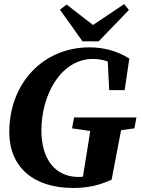

<svg xmlns="http://www.w3.org/2000/svg" viewBox="-20 -909 700 946"><path d="M25.7 -258.4C25.7 -84.7 146.1 17.1 339.7 17.1C419 17.1 471.4 2.3 529.9 -23.6L588.6 -330.2H434.1C422.9 -248.7 409.4 -166 396.1 -85L383.7 -9.2L460.6 -55.7C423.2 -43.9 399.7 -37.1 367.2 -37.1C251.5 -37.1 184 -125.3 184 -265.8C184 -446.1 282.8 -618.5 437.8 -618.5C484.3 -618.5 527.8 -605.2 571.3 -571.7L509.9 -624.8L518.1 -464.8H594.2L617.2 -620.5C557.5 -658.2 490.3 -675.7 420.6 -675.7C191.2 -675.7 25.7 -497.2 25.7 -258.4ZM335 -276.6 452.4 -259.4H517.6L642.3 -276.6L652.1 -330.2H344.9L335 -276.6ZM308.1 -886.6 275.3 -861.3 386.5 -705.4H466.3L615.1 -859.9L591.8 -888.8L394.7 -756.6H475.9L308.1 -886.6Z"/></svg>

Font: Source Serif 4 Variable
Style: Italic
Weight: 400
Italic angle: -12°
Designer: Frank Grießhammer
Foundry: Adobe Systems Incorporated
Version: Version 4.004;hotconv 1.0.116;makeotfexe 2.5.65601